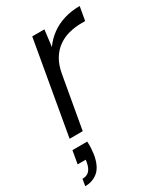

<svg xmlns="http://www.w3.org/2000/svg" viewBox="-204 -585 763 887"><g transform="rotate(-30 177.0 -141.0)"><path d="M27 0 114 -496H179L168 -408Q190 -439 220.5 -461.5Q251 -484 290 -496Q329 -508 374 -508L361 -435H342Q308 -435 276 -427Q244 -419 217.5 -400.5Q191 -382 172.5 -352Q154 -322 146 -277L97 0ZM-20 226 -14 190Q10 190 23 176Q36 162 41 135L43 121H0L12 52H91Q92 70 91 87.5Q90 105 88 119Q78 177 49.5 201.5Q21 226 -20 226Z"/></g></svg>

Font: DM Sans 24pt Light
Style: Italic
Weight: 300
Italic angle: -10°
Designer: Colophon Foundry, Jonny Pinhorn
Foundry: Colophon Foundry
Version: Version 4.004;gftools[0.9.30]